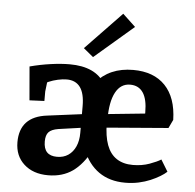

<svg xmlns="http://www.w3.org/2000/svg" viewBox="-54 -808 891 876"><g transform="rotate(5 392.0 -370.5)"><path d="M197.5 10Q128.6 10 87 -27.9Q45.3 -65.8 45.3 -128.4Q45.3 -246 170.4 -260.9L342.2 -283.1V-220.7L225.6 -204.1Q194.8 -199 182 -185.2Q169.3 -171.4 169.3 -142.5Q169.3 -109.7 184.6 -93.5Q200 -77.4 230.9 -77.4Q260.4 -77.4 282 -91.9Q303.6 -106.5 315.5 -133Q327.3 -159.5 327.3 -195.1V-318.3Q327.3 -432.9 244.6 -432.9Q226.5 -432.9 204.2 -428Q181.9 -423.1 162.5 -414.7Q143.2 -406.3 130.3 -395.4L162.7 -464.1L151.5 -369.7V-326.2L83.4 -323.2L70.2 -477.1Q118 -489.7 165.9 -496.4Q213.7 -503 252.1 -503Q371 -503 415.5 -427.4L372.5 -428.5Q434.5 -502.6 543.3 -502.6Q637.6 -502.6 689.9 -448Q742.1 -393.4 744.6 -291.4L726.2 -252.7L429.6 -228.5L431 -290.5L666.6 -314.3L614.5 -257.5V-315.4Q614.5 -374.8 594.3 -404.7Q574.1 -434.5 535.2 -434.5Q491.9 -434.5 468.8 -392Q445.6 -349.4 445.5 -269.1L443.9 -250.5Q444.2 -190.9 459 -150.6Q473.9 -110.4 504.1 -90.4Q534.3 -70.5 578.5 -70.5Q620 -70.5 654.7 -83Q689.4 -95.6 706.5 -106.7L738.9 -53.5Q727.5 -42.7 708.7 -31.4Q689.8 -20 665.7 -9.7Q641.5 0.5 612.4 6.9Q583.2 13.2 550.5 13.2Q479.2 13.2 430 -21.3Q380.7 -55.7 354 -123.1L392.5 -124.7Q355.9 -55.4 309.5 -22.7Q263 10 197.5 10ZM355 -544.9 310 -582 475.3 -754 534.1 -698.7Z"/></g></svg>

Font: Andada Pro
Style: Regular
Weight: 400
Designer: Carolina Giovagnoli
Foundry: Huerta Tipografica
Version: Version 3.003